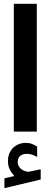

<svg xmlns="http://www.w3.org/2000/svg" viewBox="-20 -697 267 1016"><path d="M55.7 234.4Q41 218.8 31.5 199.5Q22 180.2 22 154.3Q22 135.3 27.3 120.1Q32.7 105 42 93.3Q55.2 76.7 74.7 67.9Q94.2 59.1 114.7 59.1Q135.7 59.1 148.9 64.5Q162.1 69.8 176.3 78.1L176.8 133.3Q162.1 125.5 149.4 121.3Q136.7 117.2 121.6 117.2Q112.8 117.2 103 119.6Q93.3 122.1 85.9 128.9Q73.7 140.1 73.7 160.6Q73.7 175.8 84 189.5Q94.2 203.1 117.7 210Q120.1 210.4 122.6 211.2Q125 211.9 127.4 211.9Q129.9 211.9 131.8 211.9L195.3 198.7V252.9L3.4 298.8V246.6ZM53.2 -676.8H174.8V-0.5H53.2Z"/></svg>

Font: Vazir
Style: Bold
Weight: 700
Designer: Saber Rastikerdar
Foundry: Saber Rastikerdar
Version: Version 30.0.0